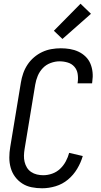

<svg xmlns="http://www.w3.org/2000/svg" viewBox="-20 -1002 540 1030"><path d="M206 8Q177 8 149.5 2.5Q122 -3 99.5 -17.5Q77 -32 61 -53.5Q45 -75 37.5 -101.5Q30 -128 30 -156.5Q30 -185 35 -214L92 -559Q96 -584 104.5 -608.5Q113 -633 127.5 -655Q142 -677 162.5 -694.5Q183 -712 206.5 -723Q230 -734 255.5 -738.5Q281 -743 306 -743Q331 -743 355 -739Q379 -735 400.5 -725Q422 -715 439 -698.5Q456 -682 465 -660.5Q474 -639 476.5 -614.5Q479 -590 475 -564L474 -555H396L397 -561Q400 -584 396.5 -606Q393 -628 379 -644Q365 -660 343.5 -666.5Q322 -673 299 -673Q276 -673 251.5 -664Q227 -655 209.5 -636.5Q192 -618 182.5 -595Q173 -572 169 -548L112 -203Q109 -185 108.5 -167.5Q108 -150 112 -133.5Q116 -117 124.5 -103Q133 -89 147 -79.5Q161 -70 178 -66Q195 -62 212 -62Q236 -62 260 -70.5Q284 -79 302.5 -96.5Q321 -114 333 -136.5Q345 -159 351 -182L424 -165Q414 -130 394 -96.5Q374 -63 344.5 -38.5Q315 -14 278.5 -3Q242 8 206 8ZM315 -793 269 -837 412 -982 468 -928Z"/></svg>

Font: Iosevka Custom
Style: Italic
Weight: 400
Italic angle: -9°
Monospace: yes
Designer: Belleve Invis
Foundry: Belleve Invis
Version: Version 30.3.3; ttfautohint (v1.8.3)